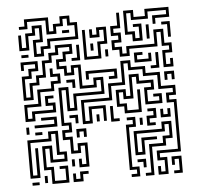

<svg xmlns="http://www.w3.org/2000/svg" viewBox="-51 -750 874 810"><g transform="rotate(-5 386.0 -345.0)"><path d="M151 -534H109V-606H139V-654H121V-624H91V-564H49V-630H61V-576H79V-636H109V-666H151V-594H121V-546H139V-576H169V-606H289V-654H259V-684H241V-654H211V-624H169V-684H91V-654H55V-666H79V-696H181V-636H199V-666H229V-696H271V-666H301V-594H181V-564H151ZM571 -564H529V-594H499V-696H541V-666H589V-696H691V-654H631V-630H619V-666H679V-684H601V-654H529V-684H511V-606H541V-576H559V-624H535V-636H571ZM691 -444H649V-516H679V-534H649V-594H631V-534H511V-504H469V-534H439V-576H469V-594H439V-636H469V-690H481V-624H451V-606H481V-564H451V-546H481V-516H499V-546H619V-606H661V-546H691V-504H661V-456H679V-480H691ZM265 -624H235V-636H265ZM319 -504V-630H331V-516H379V-576H409V-624H391V-594H349V-630H361V-606H379V-636H421V-564H391V-504ZM691 -570H679V-624H655V-636H691ZM601 -570H589V-630H601ZM301 -54H259V-90H271V-66H289V-144H271V-114H229V-174H199V-216H229V-234H199V-396H241V-306H259V-366H379V-414H361V-384H289V-474H271V-444H229V-474H199V-516H229V-546H259V-564H211V-534H181V-504H151V-444H121V-414H91V-354H49V-456H79V-486H109V-504H61V-480H49V-516H121V-474H91V-444H61V-366H79V-426H109V-456H139V-516H169V-546H199V-576H271V-534H241V-504H211V-486H241V-456H259V-486H301V-396H349V-426H391V-354H271V-294H229V-384H211V-246H241V-204H211V-186H241V-126H259V-156H301ZM301 -504H265V-516H289V-570H301ZM361 -540H349V-570H361ZM85 -534H55V-546H85ZM421 -510H409V-540H421ZM529 -474V-516H565V-504H541V-486H589V-510H601V-474ZM631 -444H595V-456H619V-510H631ZM631 6H589V-30H601V-6H619V-54H589V-96H679V-294H649V-336H679V-354H619V-414H559V-444H499V-474H481V-384H421V-324H301V-246H319V-306H391V-240H379V-294H331V-234H289V-336H409V-396H469V-486H511V-456H571V-426H631V-366H691V-324H661V-306H691V-84H601V-66H631ZM91 -264H49V-336H109V-396H169V-426H199V-444H169V-480H181V-456H211V-414H181V-384H121V-324H61V-276H79V-306H169V-324H139V-366H175V-354H151V-336H181V-294H91ZM451 -414H415V-426H439V-444H331V-420H319V-456H451ZM661 -390H649V-426H691V-390H679V-414H661ZM469 -264V-294H439V-366H481V-336H499V-426H541V-396H601V-354H571V-306H619V-324H595V-336H631V-294H559V-366H589V-384H529V-414H511V-324H469V-354H451V-306H481V-276H529V-360H541V-264ZM271 -390H259V-414H235V-426H271ZM445 -234H409V-300H421V-246H445ZM85 -234V-246H169V-264H115V-276H181V-234ZM271 -240H259V-264H235V-276H271ZM595 -204H559V-246H589V-264H565V-276H601V-234H571V-216H595ZM361 -240H349V-270H361ZM661 -234H619V-270H631V-246H649V-270H661ZM511 6H475V-6H499V-24H469V-216H499V-234H475V-246H511V-204H481V-36H511ZM61 -210H49V-240H61ZM541 -210H529V-240H541ZM139 6V-54H109V-156H151V-96H199V-114H169V-204H151V-174H61V-36H79V-150H91V-24H49V-186H139V-216H181V-126H211V-84H139V-144H121V-66H151V-6H199V-54H175V-66H211V6ZM115 -204H85V-216H115ZM271 -180H259V-216H301V-180H289V-204H271ZM571 6H535V-6H559V-126H619V-156H649V-204H631V-174H511V-96H529V-156H595V-144H541V-84H499V-186H619V-216H661V-144H631V-114H571ZM241 -60H229V-90H241ZM541 -30H529V-54H505V-66H541ZM691 6H655V-6H679V-54H661V-30H649V-66H691ZM271 6H229V-30H241V-6H259V-36H295V-24H271ZM121 0H109V-30H121ZM85 6H55V-6H85Z"/></g></svg>

Font: Rubik Maze
Style: Regular
Weight: 400
Designer: Hubert and Fischer, NaN
Foundry: Hubert and Fischer, NaN
Version: Version 2.200